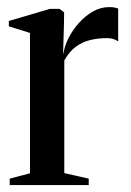

<svg xmlns="http://www.w3.org/2000/svg" viewBox="-20 -534 378 554"><path d="M8 0V-18.5L66.5 -34V-439L5.5 -458V-473.5L124.5 -508.5H151.5L165 -498.5L164.5 -462L162 -377.5L164 -384.5Q167 -402.5 178 -424.5Q189 -446.5 206.8 -466.8Q224.5 -487 247 -500.2Q269.5 -513.5 295 -513.5Q304.5 -513.5 310.8 -512.2Q317 -511 321 -509.5V-414.5Q316.5 -418 308.2 -421Q300 -424 288.5 -424Q264.5 -424 241.5 -418.8Q218.5 -413.5 199.2 -399.5Q180 -385.5 165.5 -359.5V-34.5L236 -18.5V0Z"/></svg>

Font: Merriweather 144pt
Style: Regular
Weight: 400
Version: Version 2.100